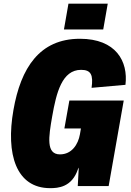

<svg xmlns="http://www.w3.org/2000/svg" viewBox="-20 -1006 707 1038"><path d="M562.5 -986.3H350.1L325.7 -846.7H538.1ZM658.2 -547.4C673.8 -674.3 606.9 -796.4 412.1 -796.4C193.4 -796.4 92.3 -638.2 52.7 -411.6C10.3 -171.9 67.4 11.2 251 11.2C292.5 11.2 369.1 7.3 401.9 -92.8L405.8 -100.1L400.4 0H567.4L648.9 -462.4H355L328.1 -311.5H417.5L412.1 -279.8C402.3 -224.6 367.7 -171.4 304.2 -171.4C228 -171.4 242.7 -265.6 262.2 -377C284.7 -505.4 315.4 -628.4 418.5 -628.4C472.2 -628.4 484.9 -600.6 475.1 -531.2Z"/></svg>

Font: Decalotype Black Italic
Style: Regular
Weight: 900
Italic angle: -10°
Designer: Alfredo Marco Pradil
Foundry: Alfredo Marco Pradil
Version: Version 1.0